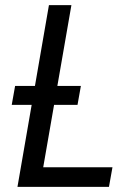

<svg xmlns="http://www.w3.org/2000/svg" viewBox="-20 -731 531 751"><path d="M419.9 -76.7 406.2 0H119.6L133.3 -76.7ZM259.3 -710.9 135.7 0H48.3L171.4 -710.9ZM296.4 -395 283.2 -320.8H25.9L39.1 -395Z"/></svg>

Font: Roboto Condensed
Style: Italic
Weight: 400
Italic angle: -12°
Designer: Christian Robertson
Foundry: Google
Version: Version 3.0